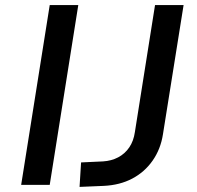

<svg xmlns="http://www.w3.org/2000/svg" viewBox="-20 -725 771 753"><path d="M63 0 175 -705H287L175 0ZM292 8 298 -88 384 -92Q417 -94 443.5 -108Q470 -122 487 -147Q504 -172 509 -207L588 -705H700L619 -198Q610 -140 578.5 -95Q547 -50 498.5 -24.5Q450 1 387 4Z"/></svg>

Font: Nunito Sans 7pt SemiBold
Style: Italic
Weight: 600
Italic angle: -9°
Designer: Vernon Adams
Foundry: Vernon Adams
Version: Version 3.101;gftools[0.9.27]